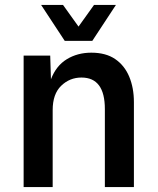

<svg xmlns="http://www.w3.org/2000/svg" viewBox="-20 -760 640 780"><path d="M76 0V-534H184L187 -438Q208 -493 251.5 -519.5Q295 -546 351 -546Q410 -546 448 -520Q486 -494 505 -448.5Q524 -403 524 -345V0H406V-317Q406 -445 311 -445Q263 -445 228.5 -411.5Q194 -378 194 -313V0ZM147 -740H236L299 -652L362 -740H451L355 -594H243Z"/></svg>

Font: Geist Mono SemiBold
Style: Regular
Weight: 600
Monospace: yes
Designer: Basement.studio, Andrés Briganti, Mateo Zaragoza
Foundry: Basement.studio, Vercel, Andrés Briganti, Guido Ferreyra, Mateo Zaragoza
Version: Version 1.500; ttfautohint (v1.8.4.7-5d5b)